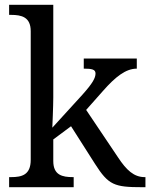

<svg xmlns="http://www.w3.org/2000/svg" viewBox="-20 -780 626 800"><path d="M18 0H287V-42H284C240 -42 202 -50 202 -109V-199L276 -254L376 -97C432 -9 456 0 572 0H586V-42H583C538 -42 507 -71 472 -124L339 -322L409 -401C461 -460 504 -494 550 -494V-536H329V-494C362 -494 378 -491 378 -474C378 -455 366 -433 323 -385L198 -248C198 -248 202 -338 202 -374V-760H18V-718H26C70 -718 108 -709 108 -650V-114C108 -51 71 -42 26 -42H18Z"/></svg>

Font: Noto Fangsong KSS Vertical
Style: Regular
Weight: 400
Designer: LIU Zhao, ZHANG Congyu, Kushim JIANG
Foundry: Guyu Beijing Co. Ltd.
Version: Version 1.000;November 16, 2022;FontCreator 11.5.0.2427 64-b